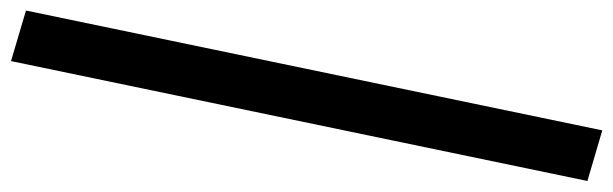

<svg xmlns="http://www.w3.org/2000/svg" viewBox="-416 -519 1124 352"><g transform="rotate(-90 146.0 -343.0)"><path d="M-9.8 171.9 210 -884.8 302.7 -857.4 83 199.2Z"/></g></svg>

Font: Gap Sans
Style: Bold
Weight: 400
Designer: Alexandre Liziard and Etienne Ozeray
Foundry: Interstices.io
Version: Version 1.610